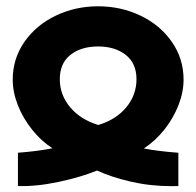

<svg xmlns="http://www.w3.org/2000/svg" viewBox="-20 -578 640 626"><path d="M151 -94.5Q114 -118.5 84.5 -155.5Q55 -192.5 38.2 -235Q21.5 -277.5 21.5 -318.5Q21.5 -386.5 59.5 -441.2Q97.5 -496 161.5 -526.8Q225.5 -557.5 300 -557.5Q374.5 -557.5 438.5 -526.8Q502.5 -496 540.5 -441.2Q578.5 -386.5 578.5 -318.5Q578.5 -277.5 561.8 -234.8Q545 -192 515.5 -155Q486 -118 449 -94Q493.5 -85 561.5 -80V28.5Q554 29 540 29Q470 29 406.2 14.2Q342.5 -0.5 296.5 -22Q242.5 0 170.5 15.2Q98.5 30.5 38.5 28.5V-80Q103.5 -85 151 -94.5ZM300.5 -170.5Q358.5 -188 391.8 -228.2Q425 -268.5 425 -319.5Q425 -371.5 390 -399Q355 -426.5 300 -426.5Q244.5 -426.5 209.8 -399.2Q175 -372 175 -319.5Q175 -268.5 208.8 -228.2Q242.5 -188 300.5 -170.5Z"/></svg>

Font: JuliaMono Black
Style: Regular
Weight: 900
Monospace: yes
Designer: cormullion
Foundry: corm
Version: Version 0.054; ttfautohint (v1.8.4)